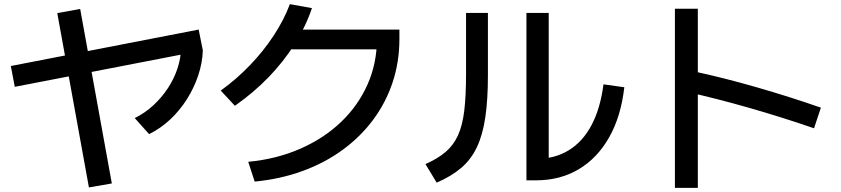

<svg xmlns="http://www.w3.org/2000/svg" viewBox="-20 -832 4040 922"><path d="M51 -415 32 -515 934 -690 954 -590ZM407 68 255 -769 365 -789 517 49ZM627 -265Q676 -289 716.5 -326.5Q757 -364 786.5 -409Q816 -454 832.5 -504Q849 -554 849 -603L954 -590Q952 -530 932 -470Q912 -410 877.5 -355.5Q843 -301 797 -258Q751 -215 696 -188Z M1172 -55Q1309 -68 1422.5 -118Q1536 -168 1618 -246.5Q1700 -325 1745 -426.5Q1790 -528 1790 -645L1835 -595H1345V-690H1898V-645Q1898 -535 1865.5 -437Q1833 -339 1772 -257Q1711 -175 1625.5 -112.5Q1540 -50 1433.5 -11Q1327 28 1203 40ZM1040 -397Q1115 -451 1180 -518.5Q1245 -586 1294.5 -661.5Q1344 -737 1372 -812L1478 -793Q1448 -704 1395 -620Q1342 -536 1270 -461.5Q1198 -387 1108 -324Z M2508 34V-770H2615V-14L2553 -69Q2643 -69 2710.5 -110Q2778 -151 2820.5 -231Q2863 -311 2878 -427L2978 -413Q2962 -273 2905.5 -173Q2849 -73 2759.5 -19.5Q2670 34 2553 34ZM2023 -44Q2082 -70 2120 -102.5Q2158 -135 2179.5 -182.5Q2201 -230 2209.5 -301Q2218 -372 2218 -477V-770H2323V-470Q2323 -353 2310.5 -268.5Q2298 -184 2270 -125Q2242 -66 2194.5 -25.5Q2147 15 2077 45Z M3889 -216Q3732 -270 3578 -314Q3424 -358 3286 -389L3313 -489Q3457 -458 3615 -412.5Q3773 -367 3922 -315ZM3221 70V-790H3331V70Z"/></svg>

Font: M PLUS 1 Code Medium
Style: Regular
Weight: 500
Designer: Coji Morishita
Foundry: UNDERFOREST DESIGN
Version: Version 1.002